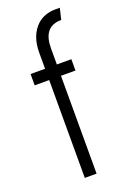

<svg xmlns="http://www.w3.org/2000/svg" viewBox="-135 -730 517 778"><g transform="rotate(-20 123.5 -341.5)"><path d="M27.3 -421.9V-470.7H89.8V-540Q89.8 -615.2 133.8 -655.3Q165 -682.6 211.9 -682.6H230.5L218.8 -633.8H210Q140.6 -628.9 140.6 -540V-470.7H203.1V-421.9H140.6V0H89.8V-421.9Z"/></g></svg>

Font: Post No Bills Colombo
Style: Regular
Weight: 400
Designer: Kosala Senevirathne, Siva Puranthara, Lasantha Premarathna, Tharique Azeez
Foundry: Mooniak
Version: Version 1.220 ; ttfautohint (v1.6)